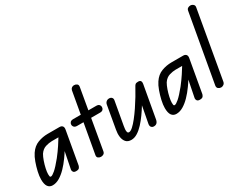

<svg xmlns="http://www.w3.org/2000/svg" viewBox="-97 -1241 2154 1715"><g transform="rotate(-30 979.5 -383.5)"><path d="M57 5Q26 5 9 -18.5Q-8 -42 -8 -92Q-8 -126 2 -170Q12 -214 27.5 -257Q43 -300 62 -328Q96 -379 145.5 -397.5Q195 -416 246 -416H349V-341H246Q218 -341 182.5 -330.5Q147 -320 122 -283Q109 -261 97 -227Q85 -193 77.5 -158.5Q70 -124 70 -102Q70 -92 71.5 -81.5Q73 -71 83 -71Q96 -71 126.5 -97Q157 -123 209 -187Q245 -233 273 -275.5Q301 -318 326 -359H377Q365 -322 345.5 -284.5Q326 -247 305 -213Q284 -179 265 -153Q233 -108 198.5 -72.5Q164 -37 128.5 -16Q93 5 57 5ZM302 0Q280 0 272.5 -12Q265 -24 267 -35L315 -276V-416H368Q389 -416 399 -403.5Q409 -391 404 -367L345 -33Q344 -26 336 -13Q328 0 302 0Z M558 0Q543 0 530.5 -9Q518 -18 521 -37L629 -644Q632 -659 643 -667Q654 -675 667 -675Q684 -675 696.5 -665.5Q709 -656 705 -635L600 -32Q597 -15 585 -7.5Q573 0 558 0ZM470 -382Q470 -396 480 -406Q490 -416 511 -416H747Q768 -416 777.5 -406Q787 -396 787 -382Q787 -367 777.5 -356.5Q768 -346 747 -346H511Q490 -346 480 -356.5Q470 -367 470 -382Z M869 5Q832 5 813.5 -17Q795 -39 791 -73Q787 -107 794 -143L835 -377Q838 -395 850 -405.5Q862 -416 880 -416Q897 -416 907 -405Q917 -394 913 -375L871 -139Q868 -124 866.5 -106.5Q865 -89 868.5 -77Q872 -65 885 -65Q901 -65 925 -86.5Q949 -108 977.5 -144Q1006 -180 1035 -223Q1064 -266 1090.5 -310Q1117 -354 1137 -391L1145 -283Q1127 -254 1103.5 -215.5Q1080 -177 1052.5 -138.5Q1025 -100 995 -67.5Q965 -35 933 -15Q901 5 869 5ZM1104 1Q1086 1 1076.5 -11Q1067 -23 1071 -44L1137 -391Q1143 -403 1151 -409.5Q1159 -416 1179 -416Q1199 -416 1205.5 -405Q1212 -394 1209 -377L1149 -41Q1147 -30 1141.5 -20Q1136 -10 1126.5 -4.5Q1117 1 1104 1Z M1333 5Q1302 5 1285 -18.5Q1268 -42 1268 -92Q1268 -126 1278 -170Q1288 -214 1303.5 -257Q1319 -300 1338 -328Q1372 -379 1421.5 -397.5Q1471 -416 1522 -416H1625V-341H1522Q1494 -341 1458.5 -330.5Q1423 -320 1398 -283Q1385 -261 1373 -227Q1361 -193 1353.5 -158.5Q1346 -124 1346 -102Q1346 -92 1347.5 -81.5Q1349 -71 1359 -71Q1372 -71 1402.5 -97Q1433 -123 1485 -187Q1521 -233 1549 -275.5Q1577 -318 1602 -359H1653Q1641 -322 1621.5 -284.5Q1602 -247 1581 -213Q1560 -179 1541 -153Q1509 -108 1474.5 -72.5Q1440 -37 1404.5 -16Q1369 5 1333 5ZM1578 0Q1556 0 1548.5 -12Q1541 -24 1543 -35L1591 -276V-416H1644Q1665 -416 1675 -403.5Q1685 -391 1680 -367L1621 -33Q1620 -26 1612 -13Q1604 0 1578 0Z M1798 0Q1782 0 1769 -10Q1756 -20 1759 -41L1883 -740Q1886 -758 1898 -765Q1910 -772 1923 -772Q1939 -772 1952 -761Q1965 -750 1961 -731L1839 -35Q1836 -18 1823.5 -9Q1811 0 1798 0Z"/></g></svg>

Font: Edu QLD Beginner Medium
Style: Regular
Weight: 500
Designer: Tina and Corey Anderson
Foundry: Google for Education
Version: Version 1.003